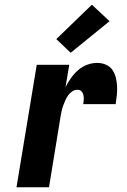

<svg xmlns="http://www.w3.org/2000/svg" viewBox="-20 -795 540 815"><path d="M50 0 136 -520H274L258 -425Q268 -445 281.5 -464Q295 -483 312.5 -498Q330 -513 351 -520.5Q372 -528 393 -528Q412 -528 429.5 -520.5Q447 -513 457 -498.5Q467 -484 471.5 -466Q476 -448 477 -429.5Q478 -411 476 -391.5Q474 -372 471 -353H333Q335 -363 335.5 -372.5Q336 -382 334 -391.5Q332 -401 325.5 -407.5Q319 -414 309 -414Q297 -414 286.5 -407Q276 -400 269 -390Q262 -380 257 -368.5Q252 -357 248 -346Q244 -335 241.5 -323.5Q239 -312 237 -300L188 0ZM280 -571 219 -629 370 -775 445 -705Z"/></svg>

Font: Iosevka Heavy
Style: Italic
Weight: 900
Italic angle: -9°
Monospace: yes
Designer: Belleve Invis
Foundry: Belleve Invis
Version: Version 32.5.0; ttfautohint (v1.8.4)